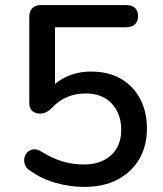

<svg xmlns="http://www.w3.org/2000/svg" viewBox="-20 -725 640 754"><path d="M311 9Q256 9 200 -6.5Q144 -22 98 -55Q83 -64 78 -78Q73 -92 76 -105.5Q79 -119 88.5 -128Q98 -137 112 -138.5Q126 -140 142 -130Q181 -105 222.5 -92Q264 -79 309 -79Q355 -79 388 -96Q421 -113 438.5 -143.5Q456 -174 456 -215Q456 -278 419 -318Q382 -358 316 -358Q278 -358 245 -344.5Q212 -331 182 -300Q175 -292 163.5 -285.5Q152 -279 138 -279Q117 -279 106 -290Q95 -301 95 -320V-659Q95 -681 107 -693Q119 -705 141 -705H476Q498 -705 510 -694Q522 -683 522 -662Q522 -641 510 -629.5Q498 -618 476 -618H196V-364H168Q195 -402 239.5 -423Q284 -444 338 -444Q405 -444 454 -416Q503 -388 530 -337.5Q557 -287 557 -220Q557 -152 527 -100.5Q497 -49 442 -20Q387 9 311 9Z"/></svg>

Font: Nunito SemiBold
Style: Regular
Weight: 600
Designer: Vernon Adams
Foundry: Vernon Adams
Version: Version 3.602